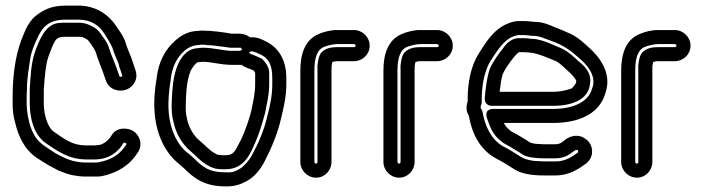

<svg xmlns="http://www.w3.org/2000/svg" viewBox="-20 -627 2504 684"><path d="M76 -311C76 -348 83 -385 88 -420C93 -447 101 -465 112 -489C131 -531 153 -557 214 -557H259C306 -557 333 -536 352 -507C361 -493 375 -470 380 -458C387 -434 398 -413 403 -398C405 -387 407 -383 408 -381L415 -360C416 -356 416 -355 412 -354C407 -352 406 -354 405 -357L398 -377C389 -404 376 -431 369 -454C363 -476 349 -492 344 -499C340 -505 331 -521 314 -530C300 -538 285 -546 259 -546H214C198 -546 178 -547 161 -535C153 -530 144 -522 134 -507C120 -484 112 -463 104 -440C90 -399 89 -353 86 -311V-309V-258C86 -229 91 -202 97 -184C105 -159 119 -133 146 -115C181 -92 223 -59 287 -59H317C371 -59 404 -89 420 -118C423 -121 431 -116 431 -114C409 -79 382 -59 332 -49C326 -48 323 -48 317 -48H287C252 -48 224 -57 201 -69L185 -77C175 -82 152 -98 140 -106C108 -127 91 -157 81 -205C78 -219 75 -240 75 -258V-283C75 -292 76 -302 76 -311ZM317 -109H287C237 -109 211 -131 173 -157C150 -171 136 -219 136 -258V-308C139 -348 142 -394 152 -424C160 -445 166 -463 176 -481C183 -491 190 -496 214 -496H259C275 -496 275 -495 291 -486C297 -482 318 -450 321 -442C329 -412 342 -386 350 -361L357 -341C368 -307 404 -299 428 -307C452 -315 474 -342 463 -376L456 -397L451 -412C444 -434 433 -454 428 -473C422 -496 403 -520 394 -534C368 -573 324 -607 259 -607H214C163 -607 135 -592 108 -571C90 -557 75 -532 66 -509C39 -450 25 -373 25 -283V-258C25 -237 27 -214 33 -194C45 -141 67 -94 112 -64C125 -56 147 -41 163 -33L178 -25C184 -21 193 -17 203 -14C226 -4 256 2 287 2H317C325 2 334 2 341 1C399 -11 442 -38 471 -84C490 -112 478 -145 455 -160C435 -173 394 -175 377 -144C367 -127 346 -110 328 -110C324 -110 322 -109 317 -109Z M805 -446C777 -446 740 -457 702 -457C695 -457 686 -456 681 -455C639 -452 619 -410 613 -395C602 -369 596 -337 594 -304C592 -273 588 -228 598 -193C607 -150 629 -114 658 -89C677 -74 695 -50 727 -34C728 -34 729 -33 729 -33L739 -29C752 -24 764 -24 784 -24C851 -24 873 -83 885 -110C901 -143 913 -183 923 -220C923 -221 924 -221 924 -222C929 -253 939 -284 939 -328V-368C939 -390 923 -408 915 -416C913 -418 910 -419 908 -420C882 -433 872 -434 871 -436C865 -448 851 -455 837 -447C836 -446 835 -446 835 -446ZM702 -407C730 -407 767 -396 805 -396H835H841C855 -385 872 -381 882 -377C886 -373 888 -371 889 -366V-328C889 -293 882 -267 875 -231C866 -197 854 -163 840 -132C819 -94 816 -74 784 -74C768 -74 766 -74 755 -76C731 -86 717 -104 690 -127C670 -144 653 -171 646 -204V-206C639 -228 642 -268 644 -302C646 -330 651 -354 659 -375C669 -393 681 -405 684 -405C690 -405 696 -407 702 -407ZM723 -466C739 -466 767 -461 787 -459C796 -457 799 -457 805 -457H835C839 -457 838 -458 840 -454C846 -443 862 -439 872 -443C878 -446 888 -442 904 -435C934 -422 950 -400 950 -350V-327C950 -288 943 -255 934 -220C922 -165 901 -117 877 -73C867 -55 848 -33 835 -26C816 -16 812 -12 784 -13C725 -13 703 -31 671 -63L670 -64L652 -80L650 -81C613 -109 586 -162 581 -228C578 -266 582 -306 588 -341V-343C593 -390 611 -423 637 -446C649 -457 665 -464 679 -466L701 -468C712 -468 715 -466 723 -466ZM871 -494C862 -501 848 -507 835 -507H805C777 -512 736 -518 700 -518H698L673 -516C643 -512 622 -498 605 -483C569 -452 544 -406 538 -348C532 -313 527 -268 531 -224C537 -148 568 -82 619 -42L636 -27C670 7 708 37 782 37C817 38 839 29 859 18C886 4 908 -24 921 -49C944 -93 969 -149 982 -208C990 -242 1000 -282 1000 -327V-350C1000 -414 972 -459 924 -481C914 -486 897 -496 871 -494Z M1111 -50C1111 -47 1109 -44 1106 -44C1103 -44 1100 -47 1100 -50V-376C1100 -425 1112 -451 1134 -460C1144 -464 1168 -470 1180 -470H1241C1244 -470 1247 -467 1247 -464C1247 -461 1244 -459 1241 -459H1179C1162 -459 1141 -456 1126 -441C1115 -430 1112 -404 1112 -401C1110 -391 1111 -387 1111 -376ZM1161 -50V-376C1161 -394 1161 -393 1164 -406C1169 -408 1176 -409 1179 -409H1241C1271 -409 1297 -433 1297 -464C1297 -495 1271 -520 1241 -520H1180C1157 -520 1132 -513 1116 -506C1064 -485 1050 -430 1050 -376V-50C1050 -20 1075 6 1106 6C1137 6 1161 -20 1161 -50Z M1407 -50C1407 -47 1405 -44 1402 -44C1399 -44 1396 -47 1396 -50V-376C1396 -425 1408 -451 1430 -460C1440 -464 1464 -470 1476 -470H1537C1540 -470 1543 -467 1543 -464C1543 -461 1540 -459 1537 -459H1475C1458 -459 1437 -456 1422 -441C1411 -430 1408 -404 1408 -401C1406 -391 1407 -387 1407 -376ZM1457 -50V-376C1457 -394 1457 -393 1460 -406C1465 -408 1472 -409 1475 -409H1537C1567 -409 1593 -433 1593 -464C1593 -495 1567 -520 1537 -520H1476C1453 -520 1428 -513 1412 -506C1360 -485 1346 -430 1346 -376V-50C1346 -20 1371 6 1402 6C1433 6 1457 -20 1457 -50Z M1882 -488C1874 -488 1862 -491 1846 -491H1829C1797 -491 1778 -464 1772 -455C1756 -434 1738 -411 1725 -382C1725 -381 1724 -380 1724 -379C1714 -347 1710 -313 1707 -277C1706 -266 1712 -250 1732 -250H1950C2016 -250 2077 -271 2082 -329C2090 -373 2051 -400 2042 -408C2028 -421 2008 -441 1982 -454C1981 -454 1981 -455 1980 -455C1955 -464 1925 -482 1886 -488ZM1961 -409C1975 -402 1991 -385 2008 -370C2016 -363 2031 -346 2033 -339C2033 -337 2032 -335 2032 -333C2032 -329 2019 -312 2014 -311C1994 -305 1978 -300 1950 -300H1760C1763 -323 1765 -344 1771 -363C1780 -383 1794 -402 1811 -424C1818 -432 1826 -440 1829 -441H1846C1893 -441 1919 -425 1961 -409ZM1897 -53C1875 -53 1852 -59 1839 -66C1817 -80 1796 -94 1772 -106C1732 -128 1707 -177 1699 -229C1698 -235 1692 -240 1692 -245C1692 -250 1696 -255 1696 -260V-271C1696 -328 1708 -379 1728 -411C1752 -448 1776 -485 1808 -497C1816 -500 1822 -502 1829 -502H1848C1856 -502 1871 -499 1886 -499C1908 -497 1921 -489 1942 -482C1986 -467 2012 -448 2048 -416C2076 -391 2105 -354 2090 -313C2090 -312 2089 -311 2089 -311C2076 -262 2019 -239 1950 -239H1739C1739 -239 1703 -242 1715 -206C1724 -179 1735 -147 1763 -126C1768 -122 1772 -118 1778 -115L1796 -105C1804 -100 1820 -90 1829 -85L1841 -77C1858 -66 1891 -63 1917 -63H1959C1978 -63 1998 -69 2011 -79C2028 -91 2031 -94 2036 -93C2040 -92 2041 -85 2038 -83C2014 -66 1993 -52 1959 -52H1917C1914 -52 1905 -53 1897 -53ZM1900 -114C1888 -114 1877 -116 1867 -120L1857 -127C1846 -134 1830 -143 1820 -149L1803 -158C1791 -167 1783 -173 1775 -189H1950C2040 -189 2116 -220 2137 -296C2162 -368 2112 -427 2082 -454C2063 -471 2037 -498 2002 -511C1991 -516 1976 -523 1959 -529C1942 -536 1916 -549 1887 -549C1877 -549 1865 -552 1848 -552H1829C1815 -552 1803 -549 1789 -543C1738 -523 1709 -473 1686 -437C1658 -393 1646 -335 1646 -271V-266C1645 -262 1642 -252 1642 -245C1642 -235 1643 -226 1650 -215C1663 -144 1693 -92 1748 -62C1770 -51 1792 -37 1814 -23C1839 -7 1878 -2 1917 -2H1959C2009 -2 2042 -26 2066 -43C2094 -63 2095 -98 2079 -120C2071 -130 2059 -139 2045 -142C2010 -149 1988 -124 1982 -120C1980 -118 1969 -113 1959 -113H1917C1914 -113 1906 -114 1900 -114Z M2254 -50C2254 -47 2252 -44 2249 -44C2246 -44 2243 -47 2243 -50V-376C2243 -425 2255 -451 2277 -460C2287 -464 2311 -470 2323 -470H2384C2387 -470 2390 -467 2390 -464C2390 -461 2387 -459 2384 -459H2322C2305 -459 2284 -456 2269 -441C2258 -430 2255 -404 2255 -401C2253 -391 2254 -387 2254 -376ZM2304 -50V-376C2304 -394 2304 -393 2307 -406C2312 -408 2319 -409 2322 -409H2384C2414 -409 2440 -433 2440 -464C2440 -495 2414 -520 2384 -520H2323C2300 -520 2275 -513 2259 -506C2207 -485 2193 -430 2193 -376V-50C2193 -20 2218 6 2249 6C2280 6 2304 -20 2304 -50Z"/></svg>

Font: Blanket
Style: Outline
Weight: 400
Foundry: Cannot Into Space Fonts
Version: Version 0.9